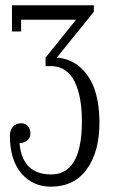

<svg xmlns="http://www.w3.org/2000/svg" viewBox="-20 -700 425 720"><path d="M332 -680.2V-655.8L192.9 -483.9Q246.1 -480 283.2 -445.6Q320.3 -411.1 336.7 -358.9Q353 -306.6 353 -241.2Q353 -131.3 305.7 -65.7Q258.3 0 170.9 0Q102.5 0 59.8 -50.3Q17.1 -100.6 17.1 -190.9Q17.1 -212.9 29.1 -225.3Q41 -237.8 59.1 -237.8Q75.2 -237.8 84.7 -227.1Q94.2 -216.3 94.2 -200.2Q94.2 -184.6 83.5 -174.6Q72.8 -164.6 53.2 -163.1Q63.5 -45.9 171.9 -45.9Q287.1 -45.9 287.1 -245.1Q287.1 -291 280.5 -327.9Q273.9 -364.7 260.3 -393.1Q246.6 -421.4 223.9 -436.8Q201.2 -452.1 170.9 -452.1H150.9V-483.9L265.1 -626H59.1V-582H24.9V-680.2Z"/></svg>

Font: Margherita Light
Style: Regular
Weight: 300
Designer: James Puckett
Foundry: Dunwich Type Founders
Version: Version 1.008;hotconv 1.0.109;makeotfexe 2.5.65596